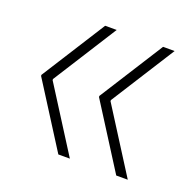

<svg xmlns="http://www.w3.org/2000/svg" viewBox="-93 -606 683 673"><g transform="rotate(20 249.0 -270.0)"><path d="M39 -268V-272L190 -510H233L82 -272V-268L233 -30H190ZM255 -268V-272L406 -510H449L298 -272V-268L449 -30H406Z"/></g></svg>

Font: Encode Sans Narrow
Style: Thin
Weight: 250
Designer: Pablo Impallari, Andres Torresi
Foundry: Pablo Impallari, Andres Torresi
Version: Version 1.000; ttfautohint (v1.00) -l 8 -r 50 -G 200 -x 14 -